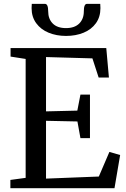

<svg xmlns="http://www.w3.org/2000/svg" viewBox="-20 -998 668 1018"><path d="M35 -44 116 -55V-685.5L36 -698V-743H543.5L557.5 -587H503L470 -688.5L224 -695.5V-407.5L390 -411.5L406.5 -496.5H457V-265.5H406.5L390.5 -354L224 -357.5V-51L504 -62L560 -192.5L617 -176L587 0H35ZM218.5 -977.5Q235.5 -977.5 235.5 -938Q235.5 -897.5 259.8 -873.2Q284 -849 330 -849Q375.5 -849 400 -873.2Q424.5 -897.5 424.5 -938Q424.5 -977.5 441 -977.5H511.5Q512.5 -963.5 512.5 -955Q512.5 -908 488.5 -874.8Q464.5 -841.5 423 -824.5Q381.5 -807.5 330 -807.5Q279.5 -807.5 238 -824.5Q196.5 -841.5 172 -875Q147.5 -908.5 147.5 -955L148 -966.5Q148.5 -970.5 148.5 -977.5Z"/></svg>

Font: Merriweather 12pt
Style: Regular
Weight: 400
Designer: Eben Sorkin
Foundry: Eben Sorkin
Version: Version 2.100